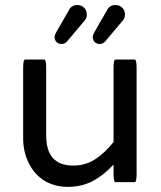

<svg xmlns="http://www.w3.org/2000/svg" viewBox="-20 -726 635 757"><path d="M195.3 -580.1Q195.3 -587.9 202.1 -599.6L252 -686.5Q261.7 -706.1 285.2 -706.1Q300.8 -706.1 311.5 -695.8Q322.3 -685.5 322.3 -668.9Q322.3 -653.3 312.5 -643.6L245.1 -563.5Q236.3 -552.7 222.7 -552.7Q210.9 -552.7 203.1 -560.1Q195.3 -567.4 195.3 -580.1ZM345.7 -580.1Q345.7 -587.9 352.5 -599.6L402.3 -686.5Q412.1 -706.1 435.5 -706.1Q451.2 -706.1 461.9 -695.8Q472.7 -685.5 472.7 -668.9Q472.7 -653.3 462.9 -643.6L395.5 -563.5Q386.7 -552.7 373 -552.7Q361.3 -552.7 353.5 -560.1Q345.7 -567.4 345.7 -580.1ZM153.3 -14.6Q114.3 -40 92.8 -84Q71.3 -127.9 71.3 -181.6V-459Q71.3 -491.2 79.1 -491.2H154.3Q162.1 -491.2 162.1 -459V-191.4Q162.1 -73.2 268.6 -73.2Q315.4 -73.2 353 -96.7Q390.6 -120.1 427.7 -166V-459Q427.7 -491.2 435.5 -491.2Q435.5 -491.2 510.7 -491.2Q518.6 -491.2 518.6 -459V-40Q518.6 -7.8 510.7 -7.8Q510.7 -7.8 435.5 -7.8Q427.7 -7.8 427.7 -40V-77.1Q387.7 -34.2 344.7 -11.7Q301.8 10.7 247.1 10.7Q194.3 10.7 153.3 -14.6Z"/></svg>

Font: YuPearl-Regular
Style: Regular
Weight: 400
Designer: Max Yao
Foundry: Max-Everyday
Version: Version 1.011; ttfautohint (v1.8.3)